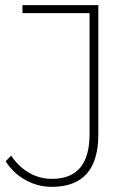

<svg xmlns="http://www.w3.org/2000/svg" viewBox="-20 -720 523 744"><path d="M181 4Q126 4 78.5 -22.5Q31 -49 2 -95L23 -117Q52 -74 92.5 -50.5Q133 -27 182 -27Q327 -27 327 -200V-669H67V-700H361V-199Q361 4 181 4Z"/></svg>

Font: Montserrat ExtraLight
Style: Regular
Weight: 200
Designer: Julieta Ulanovsky
Foundry: Julieta Ulanovsky
Version: Version 9.000; ttfautohint (v1.8.4.7-5d5b)